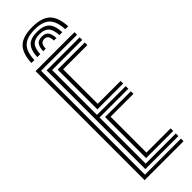

<svg xmlns="http://www.w3.org/2000/svg" viewBox="-321 -985 996 996"><g transform="rotate(-45 177.0 -487.0)"><path d="M196 -974Q264.8 -974 296 -944Q327.2 -914 330.8 -844.8H309.2Q306.2 -904.8 279.9 -930.5Q253.5 -956.2 196 -956.2Q138 -956.2 111.6 -930.5Q85.2 -904.8 82.8 -844.8H61Q64.2 -914 95.5 -944Q126.8 -974 196 -974ZM196 -938.8Q242.5 -938.8 263.9 -917Q285.2 -895.2 287.5 -844.8H266.2Q264.2 -885.8 247.9 -903.5Q231.5 -921.2 196 -921.2Q160.2 -921.2 144 -903.5Q127.8 -885.8 125.8 -844.8H104.2Q106.5 -895.2 127.8 -917Q149 -938.8 196 -938.8ZM196 -903.8Q220.5 -903.8 231.8 -890.1Q243 -876.5 244.5 -844.8H225.8Q225.8 -867 218.1 -876.6Q210.5 -886.2 196.2 -886.2Q181.8 -886.2 174.1 -876.6Q166.5 -867 166.2 -844.8H147.5Q148.8 -876.5 160 -890.1Q171.2 -903.8 196 -903.8ZM46.5 0V-800H332.2V-781H68V-19H332.2V0ZM133 -75.5V-376.5H322.2V-357.5H154.5V-94.5H332.2V-75.5ZM89.8 -37.8V-762.2H332.2V-743.2H111.2V-414.2H322.2V-395.2H111.2V-56.8H332.2V-37.8ZM133 -433V-724.5H332.2V-705.5H154.5V-452H322.2V-433Z"/></g></svg>

Font: Big Shoulders Inline Display Thin
Style: Bold
Weight: 700
Version: Version 2.002